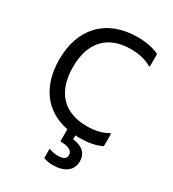

<svg xmlns="http://www.w3.org/2000/svg" viewBox="-229 -856 1106 1227"><g transform="rotate(30 324.0 -242.0)"><path d="M420 -644C480 -644 532 -632 572 -608H580V-700C540 -720 488 -732 420 -732C188 -732 56 -584 56 -360C56 -162 152 -31 324 3V92C380 92 416 108 416 140C416 168 396 180 356 180C324 180 316 176 292 168H288V236C312 244 328 248 356 248C440 248 496 212 496 140C496 84 460 48 388 40V11C398 12 409 12 420 12C488 12 540 0 580 -20V-112H572C532 -88 480 -76 420 -76C260 -76 156 -168 156 -360C156 -552 260 -644 420 -644Z"/></g></svg>

Font: Kufam Arabic Latin Roman Normal
Style: Regular
Weight: 400
Designer: Wael Morcos & Artur Schmal
Version: Version 1.200;PS 001.200;hotconv 1.0.88;makeotf.lib2.5.64775